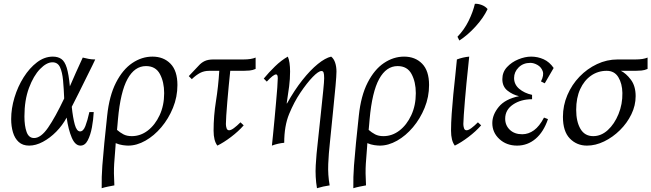

<svg xmlns="http://www.w3.org/2000/svg" viewBox="-20 -754 3440 1014"><path d="M483 -440Q481 -435 468 -408.5Q455 -382 436 -344Q417 -306 397 -265Q377 -224 359 -190Q365 -132 375 -96Q385 -60 403 -60Q420 -60 431 -88.5Q442 -117 452 -162H475Q473 -122 465.5 -81.5Q458 -41 443.5 -13Q429 15 405 15Q377 15 359 -27Q341 -69 332 -133Q310 -92 277 -58.5Q244 -25 206.5 -5Q169 15 134 15Q100 15 79 -4Q58 -23 48.5 -55Q39 -87 39 -125Q39 -181 56.5 -239Q74 -297 105 -346Q136 -395 175.5 -425Q215 -455 259 -455Q286 -455 304 -442.5Q322 -430 332.5 -396Q343 -362 349 -298Q364 -333 381 -371Q398 -409 417 -450Q433 -446 448.5 -443Q464 -440 483 -440ZM109 -139Q109 -89 120.5 -57Q132 -25 160 -25Q196 -25 234 -80Q272 -135 319 -234Q317 -286 313 -329.5Q309 -373 297 -399Q285 -425 257 -425Q226 -425 191.5 -389.5Q157 -354 133 -289.5Q109 -225 109 -139Z M785 -455Q844 -455 880.5 -417.5Q917 -380 917 -305Q917 -242 893.5 -184.5Q870 -127 832 -82Q794 -37 748 -11Q702 15 657 15Q646 15 628 12.5Q610 10 591 2Q591 11 590 19Q586 65 583 111Q580 157 584 225Q568 228 550.5 231.5Q533 235 517 240Q516 180 520.5 120.5Q525 61 531 1L546 -143Q557 -248 592.5 -317.5Q628 -387 678.5 -421Q729 -455 785 -455ZM603 -124Q602 -109 600.5 -95Q599 -81 598 -68Q614 -54 632 -44.5Q650 -35 676 -35Q722 -35 760.5 -64.5Q799 -94 823 -145.5Q847 -197 847 -262Q847 -321 824.5 -363Q802 -405 751 -405Q691 -405 653.5 -337Q616 -269 603 -124Z M1128 15Q1108 -11 1108 -64Q1108 -142 1120.5 -219.5Q1133 -297 1138 -380H1085Q1058 -380 1037 -369Q1016 -358 993 -336L977 -352L1029 -407Q1043 -423 1061 -431.5Q1079 -440 1107 -440H1266Q1307 -440 1330 -450V-390Q1314 -383 1298 -381.5Q1282 -380 1266 -380H1196Q1192 -343 1188 -300.5Q1184 -258 1180.5 -217Q1177 -176 1175 -144.5Q1173 -113 1173 -99Q1173 -88 1176.5 -77Q1180 -66 1190 -66Q1200 -66 1215.5 -77.5Q1231 -89 1250 -108L1267 -92Q1239 -60 1200 -30.5Q1161 -1 1128 15Z M1416 15Q1418 -6 1422 -43.5Q1426 -81 1430 -126Q1434 -171 1438 -214.5Q1442 -258 1444.5 -292Q1447 -326 1447 -341Q1447 -361 1438 -361Q1424 -361 1389 -323L1373 -339Q1399 -371 1432.5 -403.5Q1466 -436 1500 -455Q1506 -442 1509 -421.5Q1512 -401 1512 -376Q1512 -337 1507 -298Q1502 -259 1494 -208H1496Q1535 -278 1577 -331Q1619 -384 1658.5 -416Q1698 -448 1729 -455Q1743 -444 1750 -423Q1757 -402 1757 -376Q1757 -355 1752 -300Q1747 -245 1739 -167Q1731 -89 1722 2Q1716 55 1713.5 112Q1711 169 1721 225Q1686 230 1654 240Q1644 180 1647.5 119Q1651 58 1658 0Q1667 -83 1674.5 -154.5Q1682 -226 1687 -275Q1692 -324 1692 -341Q1692 -362 1689 -370.5Q1686 -379 1678 -379Q1662 -379 1631.5 -347.5Q1601 -316 1566 -264Q1533 -215 1507 -152Q1481 -89 1481 0Q1448 3 1416 15Z M2114 -455Q2173 -455 2209.5 -417.5Q2246 -380 2246 -305Q2246 -242 2222.5 -184.5Q2199 -127 2161 -82Q2123 -37 2077 -11Q2031 15 1986 15Q1975 15 1957 12.5Q1939 10 1920 2Q1920 11 1919 19Q1915 65 1912 111Q1909 157 1913 225Q1897 228 1879.5 231.5Q1862 235 1846 240Q1845 180 1849.5 120.5Q1854 61 1860 1L1875 -143Q1886 -248 1921.5 -317.5Q1957 -387 2007.5 -421Q2058 -455 2114 -455ZM1932 -124Q1931 -109 1929.5 -95Q1928 -81 1927 -68Q1943 -54 1961 -44.5Q1979 -35 2005 -35Q2051 -35 2089.5 -64.5Q2128 -94 2152 -145.5Q2176 -197 2176 -262Q2176 -321 2153.5 -363Q2131 -405 2080 -405Q2020 -405 1982.5 -337Q1945 -269 1932 -124Z M2504 -108 2521 -92Q2493 -60 2454 -30.5Q2415 -1 2382 15Q2362 -11 2362 -64Q2362 -104 2365.5 -153.5Q2369 -203 2374 -255Q2379 -307 2384.5 -355Q2390 -403 2393 -440Q2425 -452 2458 -455Q2456 -434 2452 -396.5Q2448 -359 2443.5 -314Q2439 -269 2435.5 -225.5Q2432 -182 2429.5 -148Q2427 -114 2427 -99Q2427 -88 2430.5 -77Q2434 -66 2444 -66Q2454 -66 2469.5 -77.5Q2485 -89 2504 -108ZM2488 -734Q2505 -735 2524.5 -727.5Q2544 -720 2555 -706Q2534 -661 2492.5 -615Q2451 -569 2406 -540L2396 -560Q2432 -597 2455 -644Q2478 -691 2488 -734Z M2711 15Q2655 15 2617.5 -19.5Q2580 -54 2580 -104Q2580 -148 2614 -189.5Q2648 -231 2721 -246Q2687 -254 2660 -275.5Q2633 -297 2633 -336Q2633 -373 2657.5 -399.5Q2682 -426 2717.5 -440.5Q2753 -455 2785 -455Q2820 -455 2851 -441Q2882 -427 2904 -395L2857 -314L2837 -324Q2854 -357 2846 -378.5Q2838 -400 2818.5 -411Q2799 -422 2781 -422Q2743 -422 2719 -398Q2695 -374 2695 -342Q2695 -308 2722 -285Q2749 -262 2790 -253V-230Q2731 -230 2689.5 -202Q2648 -174 2648 -127Q2648 -92 2672.5 -68.5Q2697 -45 2738 -45Q2771 -45 2800 -66Q2829 -87 2853 -133L2874 -125Q2851 -57 2808.5 -21Q2766 15 2711 15Z M3337 -246Q3337 -197 3314.5 -150.5Q3292 -104 3254 -66.5Q3216 -29 3170.5 -7Q3125 15 3080 15Q3026 15 2989.5 -22.5Q2953 -60 2953 -137Q2953 -197 2976.5 -252Q3000 -307 3040.5 -349Q3081 -391 3133 -415.5Q3185 -440 3242 -440H3336Q3377 -440 3400 -450V-390Q3384 -383 3368 -381.5Q3352 -380 3336 -380H3259Q3286 -367 3311.5 -333.5Q3337 -300 3337 -246ZM3184 -380Q3138 -380 3101.5 -354.5Q3065 -329 3044 -283Q3023 -237 3023 -174Q3023 -112 3045.5 -73.5Q3068 -35 3113 -35Q3155 -35 3190 -67Q3225 -99 3246.5 -151.5Q3268 -204 3267 -263Q3266 -313 3245.5 -346.5Q3225 -380 3184 -380Z"/></svg>

Font: Bona Nova
Style: Italic
Weight: 400
Italic angle: -4°
Designer: Mateusz Machalski
Foundry: Capitalics
Version: Version 4.001; ttfautohint (v1.8.3)